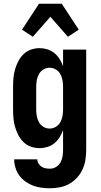

<svg xmlns="http://www.w3.org/2000/svg" viewBox="-20 -786 540 1029"><path d="M248 223Q225 223 202 220Q179 217 157.5 209Q136 201 116.5 187Q97 173 83.5 154.5Q70 136 63 113.5Q56 91 56 68H180Q180 80 186.5 90.5Q193 101 203 107.5Q213 114 224.5 116Q236 118 248 118Q266 118 281 108.5Q296 99 304.5 83.5Q313 68 315.5 50.5Q318 33 318 15V-89Q311 -69 299.5 -50.5Q288 -32 271.5 -18.5Q255 -5 234 1.5Q213 8 192 8Q168 8 145.5 0Q123 -8 106 -24.5Q89 -41 78 -62.5Q67 -84 60.5 -106.5Q54 -129 52 -152.5Q50 -176 50 -200V-320Q50 -344 52 -367.5Q54 -391 60.5 -413.5Q67 -436 78 -457.5Q89 -479 106 -495.5Q123 -512 145.5 -520Q168 -528 192 -528Q213 -528 234 -521.5Q255 -515 271.5 -501.5Q288 -488 299.5 -469.5Q311 -451 318 -431V-520H442V15Q442 42 438 69Q434 96 423 120.5Q412 145 393.5 165.5Q375 186 352 199Q329 212 302 217.5Q275 223 248 223ZM246 -97Q264 -97 279.5 -106.5Q295 -116 303.5 -131.5Q312 -147 315 -164.5Q318 -182 318 -200V-320Q318 -338 315 -355.5Q312 -373 303.5 -388.5Q295 -404 279.5 -413.5Q264 -423 246 -423Q228 -423 212.5 -413.5Q197 -404 188.5 -388.5Q180 -373 177 -355.5Q174 -338 174 -320V-200Q174 -182 177 -164.5Q180 -147 188.5 -131.5Q197 -116 212.5 -106.5Q228 -97 246 -97ZM344 -589 250 -696 156 -589 98 -627 189 -766H311L402 -627Z"/></svg>

Font: Iosevka Term Curly Extrabold
Style: Regular
Weight: 800
Designer: Belleve Invis
Foundry: Belleve Invis
Version: Version 32.3.0